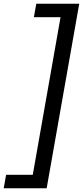

<svg xmlns="http://www.w3.org/2000/svg" viewBox="-20 -830 448 1037"><path d="M0 187 13 114H157L307 -737H163L176 -810H408L232 187Z"/></svg>

Font: Tomorrow
Style: Italic
Weight: 400
Italic angle: -10°
Designer: Tony de Marco, Monica Rizzolli
Foundry: Just in Type
Version: Version 2.002